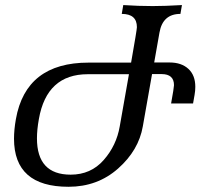

<svg xmlns="http://www.w3.org/2000/svg" viewBox="-20 -713 805 743"><path d="M253.4 -37.1Q331.5 -37.1 381.1 -93.5Q430.7 -149.9 443.4 -224.1L479 -425.8H319.8Q160.6 -425.8 130.4 -252Q123 -210.9 123 -177.7Q123 -37.1 253.4 -37.1ZM245.1 9.8Q34.2 9.8 34.2 -176.3Q34.2 -210.9 41.5 -252Q80.1 -470.7 322.8 -470.7H487.3Q509.8 -598.6 509.8 -607.9Q509.8 -659.2 451.2 -659.2L457 -693.4Q516.1 -689.5 570.8 -689.5Q617.7 -689.5 684.1 -693.4L678.2 -659.2Q609.9 -659.2 597.2 -587.4L576.7 -471.2H636.7Q682.1 -471.2 709 -446.5Q735.8 -421.9 735.8 -377Q735.8 -361.8 732.9 -345.5Q730 -329.1 727.1 -312.5H642.1Q653.3 -374.5 653.3 -383.3Q653.3 -426.3 605.5 -426.3H568.4L532.7 -224.1Q516.6 -131.3 437 -60.8Q357.4 9.8 245.1 9.8Z"/></svg>

Font: Kelvinch
Style: Italic
Weight: 400
Italic angle: -10°
Designer: Paul James Miller
Foundry: High-Logic / Made with FontCreator
Version: Version 3.40;July 22, 2017;FontCreator 11.0.0.2388 64-bit